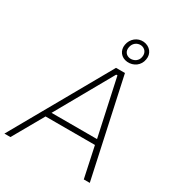

<svg xmlns="http://www.w3.org/2000/svg" viewBox="-247 -1059 1098 1192"><g transform="rotate(30 302.0 -463.0)"><path d="M-33 0H10L135 -220H489L536 0H579L427 -700H363ZM404 -767C451 -763 492 -793 499 -839C508 -884 478 -921 432 -926C386 -930 347 -898 339 -852C331 -807 359 -771 404 -767ZM409 -794C380 -797 362 -820 368 -850C373 -881 398 -901 428 -899C457 -896 476 -872 470 -841C466 -810 438 -792 409 -794ZM156 -258 385 -664H394L482 -258Z"/></g></svg>

Font: Fixel Display ExtraLight
Style: Italic
Weight: 200
Italic angle: -10°
Designer: AlfaBravo + MacPaw
Foundry: Kyrylo Tkachov, Marchela Mozhyna, Serhii Makarenko, Maria Weinstein, Zakhar Kryvoshyya
Version: Version 1.210;Glyphs 3.2 (3217)